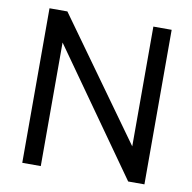

<svg xmlns="http://www.w3.org/2000/svg" viewBox="-80 -794 873 873"><g transform="rotate(10 357.0 -357.0)"><path d="M164.5 0H79V-713.5H161.5L558.5 -160.5V-713.5H643V0H568L164.5 -570.5Z"/></g></svg>

Font: MM Phetkon
Style: Regular
Weight: 400
Designer: Khon Soe Zaw Thu
Version: Version 1.00 July 15, 2016, initial release